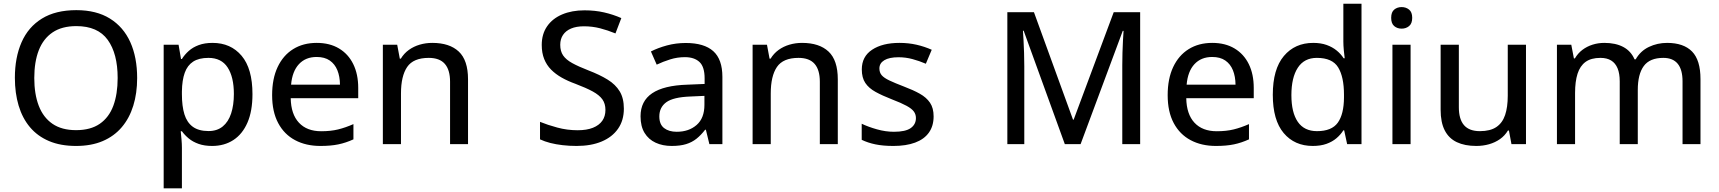

<svg xmlns="http://www.w3.org/2000/svg" viewBox="-20 -780 9302 1039"><path d="M722.2 -357.9Q722.2 -275.4 701.2 -207.8Q680.2 -140.1 638.9 -91.6Q597.7 -43 535.9 -16.6Q474.1 9.8 391.6 9.8Q307.6 9.8 245.4 -16.6Q183.1 -43 142.1 -91.8Q101.1 -140.6 80.8 -208.5Q60.5 -276.4 60.5 -358.9Q60.5 -468.8 96.7 -551.3Q132.8 -633.8 206.8 -679.4Q280.8 -725.1 393.1 -725.1Q501.5 -725.1 574.7 -679.7Q647.9 -634.3 685.1 -552Q722.2 -469.7 722.2 -357.9ZM165.5 -357.9Q165.5 -271 189.7 -207.8Q213.9 -144.5 263.9 -110.1Q314 -75.7 391.6 -75.7Q470.2 -75.7 520 -110.1Q569.8 -144.5 593.3 -207.8Q616.7 -271 616.7 -357.9Q616.7 -489.7 563 -564.2Q509.3 -638.7 393.1 -638.7Q314.9 -638.7 264.6 -604.7Q214.4 -570.8 189.9 -508.1Q165.5 -445.3 165.5 -357.9Z M1130.4 -547.9Q1228.5 -547.9 1287.4 -478.3Q1346.2 -408.7 1346.2 -270.5Q1346.2 -178.7 1319.1 -116.5Q1292 -54.2 1242.9 -22.2Q1193.8 9.8 1127.9 9.8Q1086.4 9.8 1055.2 -1.2Q1023.9 -12.2 1001.7 -30.5Q979.5 -48.8 964.4 -69.8H958Q960 -50.8 962.2 -25.6Q964.4 -0.5 964.4 19.5V239.3H865.7V-538.1H946.3L959.5 -460.9H964.4Q979.5 -484.9 1001.7 -504.6Q1023.9 -524.4 1055.7 -536.1Q1087.4 -547.9 1130.4 -547.9ZM1107.9 -466.8Q1056.2 -466.8 1025.1 -446.5Q994.1 -426.3 979.7 -386.2Q965.3 -346.2 964.4 -285.6V-270Q964.4 -205.6 978 -161.4Q991.7 -117.2 1023.4 -94Q1055.2 -70.8 1108.9 -70.8Q1154.8 -70.8 1185.3 -95.7Q1215.8 -120.6 1230.7 -166Q1245.6 -211.4 1245.6 -271.5Q1245.6 -362.8 1211.9 -414.8Q1178.2 -466.8 1107.9 -466.8Z M1693.8 -547.9Q1764.2 -547.9 1814.5 -517.8Q1864.7 -487.8 1891.6 -433.1Q1918.5 -378.4 1918.5 -304.2V-248.5H1553.2Q1554.7 -162.1 1597.7 -116Q1640.6 -69.8 1718.3 -69.8Q1769.5 -69.8 1809.6 -79.6Q1849.6 -89.4 1892.6 -108.4V-25.9Q1852.1 -7.3 1811.3 1.2Q1770.5 9.8 1713.9 9.8Q1635.7 9.8 1576.9 -21.5Q1518.1 -52.7 1485.4 -114Q1452.6 -175.3 1452.6 -265.1Q1452.6 -354 1482.4 -417.2Q1512.2 -480.5 1566.4 -514.2Q1620.6 -547.9 1693.8 -547.9ZM1693.4 -471.7Q1633.8 -471.7 1597.7 -432.9Q1561.5 -394 1555.2 -321.8H1819.8Q1819.3 -366.2 1805.7 -399.9Q1792 -433.6 1764.4 -452.6Q1736.8 -471.7 1693.4 -471.7Z M2319.3 -547.9Q2412.6 -547.9 2462.6 -501Q2512.7 -454.1 2512.7 -350.6V0H2415.5V-337.4Q2415.5 -401.9 2387.2 -434.3Q2358.9 -466.8 2300.3 -466.8Q2216.8 -466.8 2183.3 -417.5Q2149.9 -368.2 2149.9 -274.4V0H2051.8V-538.1H2129.4L2143.6 -462.4H2148.9Q2166 -490.7 2192.4 -509.8Q2218.8 -528.8 2251.2 -538.3Q2283.7 -547.9 2319.3 -547.9Z M3356 -191.9Q3356 -128.4 3324.5 -83.3Q3293 -38.1 3235.8 -14.2Q3178.7 9.8 3100.1 9.8Q3060.5 9.8 3024.7 5.6Q2988.8 1.5 2958 -6.3Q2927.2 -14.2 2902.3 -25.9V-120.6Q2942.9 -104 2996.1 -89.6Q3049.3 -75.2 3106 -75.2Q3155.3 -75.2 3188.7 -88.6Q3222.2 -102.1 3239.3 -126.5Q3256.3 -150.9 3256.3 -185.1Q3256.3 -219.2 3239.7 -242.4Q3223.1 -265.6 3187.3 -285.2Q3151.4 -304.7 3093.3 -326.7Q3052.7 -341.3 3019.5 -360.1Q2986.3 -378.9 2962.2 -403.3Q2938 -427.7 2924.8 -460.7Q2911.6 -493.7 2911.6 -536.6Q2911.6 -595.7 2940.7 -637.7Q2969.7 -679.7 3022 -701.9Q3074.2 -724.1 3143.1 -724.1Q3199.7 -724.1 3248.8 -712.9Q3297.9 -701.7 3342.3 -682.1L3310.5 -599.1Q3269 -616.2 3227.1 -627Q3185.1 -637.7 3140.1 -637.7Q3098.6 -637.7 3070.1 -625.5Q3041.5 -613.3 3026.6 -590.8Q3011.7 -568.4 3011.7 -537.6Q3011.7 -502.9 3027.3 -480Q3043 -457 3076.7 -438.5Q3110.4 -419.9 3164.6 -398.9Q3225.6 -375.5 3268.3 -349.1Q3311 -322.8 3333.5 -285.6Q3356 -248.5 3356 -191.9Z M3690.9 -547.4Q3790.5 -547.4 3839.8 -503.2Q3889.2 -459 3889.2 -363.8V0H3818.8L3799.8 -78.1H3795.9Q3773.4 -48.8 3749 -29.3Q3724.6 -9.8 3692.6 0Q3660.6 9.8 3614.7 9.8Q3565.9 9.8 3527.8 -7.8Q3489.7 -25.4 3468 -60.8Q3446.3 -96.2 3446.3 -150.9Q3446.3 -232.9 3509.3 -275.4Q3572.3 -317.9 3700.2 -321.8L3793 -325.7V-356Q3793 -418.9 3764.9 -444.8Q3736.8 -470.7 3686.5 -470.7Q3645 -470.7 3606.9 -458.7Q3568.8 -446.8 3533.7 -430.2L3502.4 -501.5Q3540.5 -521 3589.1 -534.2Q3637.7 -547.4 3690.9 -547.4ZM3792 -261.2 3716.8 -257.8Q3623.5 -254.4 3585.7 -226.8Q3547.9 -199.2 3547.9 -149.9Q3547.9 -106.9 3573.7 -86.9Q3599.6 -66.9 3642.1 -66.9Q3707.5 -66.9 3749.8 -103.8Q3792 -140.6 3792 -212.9Z M4320.3 -547.9Q4413.6 -547.9 4463.6 -501Q4513.7 -454.1 4513.7 -350.6V0H4416.5V-337.4Q4416.5 -401.9 4388.2 -434.3Q4359.9 -466.8 4301.3 -466.8Q4217.8 -466.8 4184.3 -417.5Q4150.9 -368.2 4150.9 -274.4V0H4052.7V-538.1H4130.4L4144.5 -462.4H4149.9Q4167 -490.7 4193.4 -509.8Q4219.7 -528.8 4252.2 -538.3Q4284.7 -547.9 4320.3 -547.9Z M5032.2 -150.4Q5032.2 -98.1 5006.6 -62.3Q4981 -26.4 4932.1 -8.3Q4883.3 9.8 4814.9 9.8Q4758.3 9.8 4717.3 1.2Q4676.3 -7.3 4643.1 -23.4V-110.4Q4678.7 -93.3 4725.6 -80.1Q4772.5 -66.9 4817.4 -66.9Q4880.4 -66.9 4908.4 -86.9Q4936.5 -106.9 4936.5 -141.1Q4936.5 -161.1 4925.3 -176.5Q4914.1 -191.9 4886 -207.3Q4857.9 -222.7 4805.7 -242.7Q4754.4 -262.7 4718 -282.7Q4681.6 -302.7 4662.6 -331.1Q4643.6 -359.4 4643.6 -404.3Q4643.6 -474.1 4699.5 -511Q4755.4 -547.9 4847.2 -547.9Q4896 -547.9 4939.2 -538.1Q4982.4 -528.3 5022 -510.7L4990.2 -435.1Q4955.1 -450.2 4918 -460.2Q4880.9 -470.2 4842.3 -470.2Q4792 -470.2 4765.4 -454.1Q4738.8 -438 4738.8 -409.7Q4738.8 -387.7 4751.2 -373Q4763.7 -358.4 4793 -344.5Q4822.3 -330.6 4872.1 -311.5Q4921.4 -293 4957.3 -272.9Q4993.2 -252.9 5012.7 -224.1Q5032.2 -195.3 5032.2 -150.4Z M5742.2 0 5519.5 -613.8H5515.6Q5517.1 -593.8 5518.8 -562.3Q5520.5 -530.8 5521.7 -493.9Q5522.9 -457 5522.9 -421.4V0H5431.2V-713.9H5575.2L5786.6 -132.3H5790L6006.8 -713.9H6149.9V0H6053.2V-427.2Q6053.2 -459.5 6054.2 -494.4Q6055.2 -529.3 6056.9 -560.8Q6058.6 -592.3 6060.1 -612.8H6055.7L5827.6 0Z M6540 -547.9Q6610.4 -547.9 6660.6 -517.8Q6710.9 -487.8 6737.8 -433.1Q6764.6 -378.4 6764.6 -304.2V-248.5H6399.4Q6400.9 -162.1 6443.8 -116Q6486.8 -69.8 6564.5 -69.8Q6615.7 -69.8 6655.8 -79.6Q6695.8 -89.4 6738.8 -108.4V-25.9Q6698.2 -7.3 6657.5 1.2Q6616.7 9.8 6560.1 9.8Q6481.9 9.8 6423.1 -21.5Q6364.3 -52.7 6331.5 -114Q6298.8 -175.3 6298.8 -265.1Q6298.8 -354 6328.6 -417.2Q6358.4 -480.5 6412.6 -514.2Q6466.8 -547.9 6540 -547.9ZM6539.6 -471.7Q6480 -471.7 6443.8 -432.9Q6407.7 -394 6401.4 -321.8H6666Q6665.5 -366.2 6651.9 -399.9Q6638.2 -433.6 6610.6 -452.6Q6583 -471.7 6539.6 -471.7Z M7084 9.8Q6985.4 9.8 6926.5 -60.1Q6867.7 -129.9 6867.7 -267.1Q6867.7 -405.8 6927.5 -476.8Q6987.3 -547.9 7086.4 -547.9Q7127.9 -547.9 7159.2 -536.6Q7190.4 -525.4 7213.1 -506.8Q7235.8 -488.3 7251 -464.8H7256.8Q7254.4 -480 7252 -507.3Q7249.5 -534.7 7249.5 -555.2V-759.8H7347.7V0H7270L7253.9 -74.7H7249.5Q7234.9 -51.3 7212.2 -32Q7189.5 -12.7 7158 -1.5Q7126.5 9.8 7084 9.8ZM7106.9 -70.3Q7186.5 -70.3 7219.5 -116.2Q7252.4 -162.1 7252.9 -252.4V-267.6Q7252.9 -363.8 7221.4 -415.3Q7189.9 -466.8 7106 -466.8Q7037.6 -466.8 7002.9 -413.3Q6968.3 -359.9 6968.3 -265.1Q6968.3 -171.4 7002.9 -120.8Q7037.6 -70.3 7106.9 -70.3Z M7613.3 -538.1V0H7515.1V-538.1ZM7564.9 -741.7Q7588.4 -741.7 7605.2 -728Q7622.1 -714.4 7622.1 -683.6Q7622.1 -652.8 7605.2 -638.9Q7588.4 -625 7564.9 -625Q7541 -625 7524.7 -638.9Q7508.3 -652.8 7508.3 -683.6Q7508.3 -714.4 7524.7 -728Q7541 -741.7 7564.9 -741.7Z M8237.8 -538.1V0H8159.2L8145.5 -73.7H8140.1Q8123.5 -45.9 8097.2 -27.3Q8070.8 -8.8 8038.1 0.5Q8005.4 9.8 7968.8 9.8Q7906.7 9.8 7863.5 -10.7Q7820.3 -31.2 7798.1 -74.5Q7775.9 -117.7 7775.9 -186V-538.1H7874.5V-199.7Q7874.5 -134.8 7902.6 -102.5Q7930.7 -70.3 7988.3 -70.3Q8044.4 -70.3 8077.4 -92.5Q8110.4 -114.7 8124.8 -157.5Q8139.2 -200.2 8139.2 -262.2V-538.1Z M9001.5 -547.9Q9090.8 -547.9 9136.5 -501.2Q9182.1 -454.6 9182.1 -352.1V0H9085V-339.8Q9085 -403.3 9058.8 -435.1Q9032.7 -466.8 8981 -466.8Q8907.7 -466.8 8875.2 -422.6Q8842.8 -378.4 8842.8 -293V0H8745.1V-339.8Q8745.1 -382.3 8733.4 -410.4Q8721.7 -438.5 8698.7 -452.6Q8675.8 -466.8 8640.6 -466.8Q8590.3 -466.8 8560.3 -445.1Q8530.3 -423.3 8516.8 -380.9Q8503.4 -338.4 8503.4 -276.9V0H8405.3V-538.1H8482.9L8497.1 -463.9H8502.4Q8518.6 -491.7 8543.2 -510.3Q8567.9 -528.8 8598.1 -538.3Q8628.4 -547.9 8662.1 -547.9Q8722.7 -547.9 8764.2 -525.9Q8805.7 -503.9 8825.2 -459H8831.5Q8857.4 -504.4 8903.1 -526.1Q8948.7 -547.9 9001.5 -547.9Z"/></svg>

Font: Open Sans Medium
Style: Regular
Weight: 500
Designer: Monotype Design Team
Foundry: Monotype Imaging Inc.
Version: Version 3.000